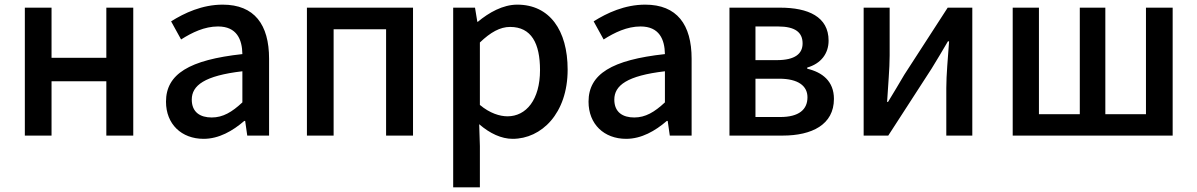

<svg xmlns="http://www.w3.org/2000/svg" viewBox="-20 -584 5157 827"><path d="M87 0H202V-234H438V0H554V-551H438V-335H202V-551H87Z M857 14C923 14 982 -20 1032 -63H1036L1045 0H1139V-331C1139 -478 1076 -564 939 -564C851 -564 774 -528 717 -492L760 -414C807 -444 861 -470 919 -470C1000 -470 1023 -414 1024 -351C795 -326 695 -265 695 -146C695 -49 762 14 857 14ZM892 -78C843 -78 806 -100 806 -155C806 -216 861 -258 1024 -277V-143C979 -101 940 -78 892 -78Z M1302 0H1417V-458H1643V0H1759V-551H1302Z M1932 223H2047V45L2044 -49C2090 -9 2140 14 2188 14C2312 14 2425 -95 2425 -284C2425 -454 2347 -564 2208 -564C2146 -564 2086 -530 2038 -490H2036L2026 -551H1932ZM2166 -83C2133 -83 2090 -96 2047 -132V-401C2093 -445 2134 -468 2177 -468C2269 -468 2306 -397 2306 -282C2306 -154 2246 -83 2166 -83Z M2677 14C2743 14 2802 -20 2852 -63H2856L2865 0H2959V-331C2959 -478 2896 -564 2759 -564C2671 -564 2594 -528 2537 -492L2580 -414C2627 -444 2681 -470 2739 -470C2820 -470 2843 -414 2844 -351C2615 -326 2515 -265 2515 -146C2515 -49 2582 14 2677 14ZM2712 -78C2663 -78 2626 -100 2626 -155C2626 -216 2681 -258 2844 -277V-143C2799 -101 2760 -78 2712 -78Z M3122 0H3351C3477 0 3572 -47 3572 -158C3572 -235 3521 -273 3457 -288V-293C3516 -310 3549 -353 3549 -409C3549 -512 3461 -551 3340 -551H3122ZM3234 -325V-470H3331C3406 -470 3437 -444 3437 -397C3437 -353 3405 -325 3326 -325ZM3234 -80V-245H3336C3418 -245 3458 -214 3458 -165C3458 -112 3421 -80 3341 -80Z M3700 0H3806L3993 -289C4013 -321 4043 -372 4063 -406H4068C4063 -335 4056 -262 4056 -205V0H4168V-551H4062L3875 -262C3856 -229 3825 -178 3805 -145H3801C3805 -215 3812 -288 3812 -345V-551H3700Z M4342 0H5031V-551H4916V-92H4741V-551H4631V-92H4455V-551H4342Z"/></svg>

Font: GenYoGothic2 TW M
Style: Regular
Weight: 500
Version: Version 2.100;PS 2.1;hotconv 16.6.51;makeotf.lib2.5.65220 DE